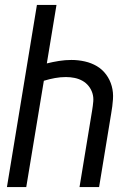

<svg xmlns="http://www.w3.org/2000/svg" viewBox="-20 -755 540 775"><path d="M8 0 129 -735H208L169 -499Q193 -505 218 -509Q243 -513 268 -513Q296 -513 322.5 -507Q349 -501 371 -488Q393 -475 408.5 -454Q424 -433 431 -407.5Q438 -382 436 -354Q434 -326 429 -298L380 0H301L352 -310Q355 -328 356.5 -345.5Q358 -363 353 -379Q348 -395 337.5 -408Q327 -421 312.5 -429Q298 -437 281 -440.5Q264 -444 246 -444Q224 -444 202 -440Q180 -436 157 -429L86 0Z"/></svg>

Font: Iosevka SS04 Oblique
Style: Regular
Weight: 400
Italic angle: -9°
Monospace: yes
Designer: Belleve Invis
Foundry: Belleve Invis
Version: Version 19.0.0; ttfautohint (v1.8.4)